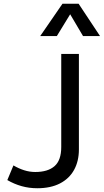

<svg xmlns="http://www.w3.org/2000/svg" viewBox="-20 -987 552 1022"><path d="M178.5 15Q135 15 95 3.8Q55 -7.5 19 -28.5L51.5 -106.5Q79.5 -90 108.5 -80.8Q137.5 -71.5 167.5 -71.5Q235 -71.5 270.5 -102.8Q306 -134 306 -204.5V-700H400V-192Q400 -129 374.2 -82.5Q348.5 -36 299 -10.5Q249.5 15 178.5 15ZM194 -795 312.5 -967H398.5L512.5 -795H422L353.5 -911L282.5 -795Z"/></svg>

Font: Geologica Cursive Light
Style: Regular
Weight: 300
Designer: Sindre Bremnes, Frode Helland
Foundry: Monokrom Skriftforlag AS
Version: Version 1.010;gftools[0.9.28]